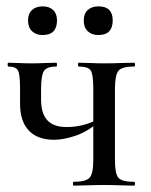

<svg xmlns="http://www.w3.org/2000/svg" viewBox="-20 -583 473 603"><path d="M273 -81V-305Q273 -349 265 -361.5Q257 -374 227 -374Q225 -374 225 -380Q225 -386 227 -386Q243 -386 265 -385Q287 -384 308 -384Q333 -384 357.5 -385Q382 -386 401 -386Q404 -386 404 -380Q404 -374 401 -374Q362 -374 351.5 -360Q341 -346 341 -303V-81Q341 -38 351.5 -25Q362 -12 401 -12Q404 -12 404 -6Q404 0 401 0Q381 0 357 -1Q333 -2 308 -2Q282 -2 256.5 -1Q231 0 211 0Q209 0 209 -6Q209 -12 211 -12Q250 -12 261.5 -25Q273 -38 273 -81ZM109 -303Q109 -294 109 -285.5Q109 -277 109 -270Q109 -227 128.5 -205.5Q148 -184 189 -184Q217 -184 243.5 -191Q270 -198 291 -211L294 -203Q256 -170 218 -157Q180 -144 150 -144Q98 -144 70.5 -173Q43 -202 43 -257V-305Q43 -349 36.5 -361.5Q30 -374 6 -374Q4 -374 4 -380Q4 -386 6 -386Q22 -386 40 -385Q58 -384 78 -384Q99 -384 120 -385Q141 -386 157 -386Q159 -386 159 -380Q159 -374 157 -374Q127 -374 118 -360Q109 -346 109 -303ZM114 -473Q93 -473 80.5 -485Q68 -497 68 -519Q68 -540 80.5 -551.5Q93 -563 114 -563Q135 -563 147 -551.5Q159 -540 159 -519Q159 -473 114 -473ZM289 -473Q268 -473 255.5 -485Q243 -497 243 -519Q243 -540 255.5 -551.5Q268 -563 289 -563Q334 -563 334 -519Q334 -473 289 -473Z"/></svg>

Font: Cormorant Medium
Style: Regular
Weight: 500
Designer: Christian Thalmann (Catharsis Fonts)
Foundry: Catharsis Fonts
Version: Version 4.000